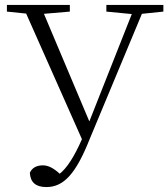

<svg xmlns="http://www.w3.org/2000/svg" viewBox="-20 -743 682 778"><path d="M168 15C239 15 288 -40 344 -181L555 -687L642 -696V-723H411V-696L514 -686L342 -251L158 -687L263 -696V-723H8V-696L86 -688L312 -179C281 -108 251 -62 222 -39C197 -62 175 -73 154 -73C128 -73 110 -63 101 -43C103 -4 125 15 168 15Z"/></svg>

Font: AllPunType ExtraLight
Style: Regular
Weight: 280
Version: 1.0